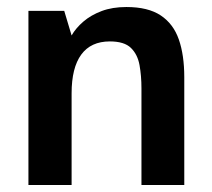

<svg xmlns="http://www.w3.org/2000/svg" viewBox="-20 -527 605 547"><path d="M61 0V-496H163L184 -426Q196 -447 217.5 -465.5Q239 -484 269.5 -495.5Q300 -507 340 -507Q402 -507 438 -483Q474 -459 489.5 -414.5Q505 -370 505 -307V0H383V-275Q383 -311 377.5 -341.5Q372 -372 353 -390.5Q334 -409 293 -409Q239 -409 211.5 -371.5Q184 -334 184 -261V0Z"/></svg>

Font: Atkinson Hyperlegible Next SemiBold
Style: Regular
Weight: 600
Designer: Elliott Scott, Megan Eiswerth, Linus Boman, Theodore Petrosky, Letters from Sweden
Foundry: Applied Design Works, Letters from Sweden
Version: Version 2.001